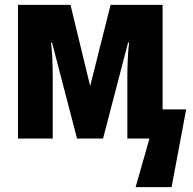

<svg xmlns="http://www.w3.org/2000/svg" viewBox="-20 -570 793 790"><path d="M746 -120 686 200H538L595 0H504V-249Q504 -285 505.5 -322Q507 -359 511 -395H507L404 0H297L194 -395H190Q194 -360 195.5 -323.5Q197 -287 197 -248V0H54V-550H270L351 -216L435 -550H649V-120Z"/></svg>

Font: Noto Sans Display Condensed ExtraBold
Style: Regular
Weight: 800
Width: 3
Designer: Monotype Design Team
Foundry: Monotype Imaging Inc.
Version: Version 2.003